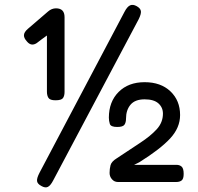

<svg xmlns="http://www.w3.org/2000/svg" viewBox="-20 -754 830 806"><path d="M154 27Q137 18 135.5 6Q134 -6 146 -29L503 -705Q514 -726 526 -731.5Q538 -737 554 -728Q570 -719 571.5 -707Q573 -695 562 -673L203 4Q192 25 181 30.5Q170 36 154 27ZM213 -333Q190 -333 183.5 -343Q177 -353 177 -369V-605Q166 -597 155 -589Q144 -581 134 -573Q111 -558 93 -580Q80 -594 80.5 -606.5Q81 -619 97 -633L182 -706Q197 -719 215 -719Q251 -719 251 -682V-368Q251 -352 244.5 -342.5Q238 -333 213 -333ZM475 10Q460 10 450 -1.5Q440 -13 440 -28Q440 -45 444 -60.5Q448 -76 471 -90Q525 -126 568.5 -154.5Q612 -183 638 -211.5Q664 -240 664 -277Q664 -303 645 -320Q626 -337 587 -337Q547 -337 528 -314.5Q509 -292 509 -256Q509 -240 502.5 -230.5Q496 -221 472 -221Q445 -221 441 -234Q437 -247 437 -260Q437 -327 478 -368Q519 -409 587 -409Q655 -409 695.5 -370.5Q736 -332 736 -271Q736 -218 694.5 -173Q653 -128 565 -73L543 -62H721Q734 -62 742.5 -54.5Q751 -47 751 -24Q751 -3 742.5 3.5Q734 10 720 10Z"/></svg>

Font: Fredoka
Style: Regular
Weight: 400
Designer: Ben Nathan
Foundry: Milena B. Brandão, Ben Nathan
Version: Version 2.001